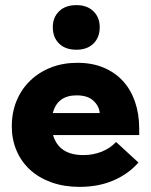

<svg xmlns="http://www.w3.org/2000/svg" viewBox="-20 -722 589 749"><path d="M290 7Q230 7 181 -10.5Q132 -28 97.5 -59.5Q63 -91 44.5 -134.5Q26 -178 26 -229Q26 -284 45 -329.5Q64 -375 98.5 -408Q133 -441 179.5 -459Q226 -477 282 -477Q339 -477 383.5 -458.5Q428 -440 459 -406.5Q490 -373 506.5 -325.5Q523 -278 523 -221V-195H187Q210 -117 305 -117Q343 -117 376 -130Q409 -143 433 -168L520 -88Q482 -44 423.5 -18.5Q365 7 290 7ZM279 -350Q204 -350 186 -281H369Q367 -308 344.5 -329Q322 -350 279 -350ZM278 -528Q235 -528 210.5 -552Q186 -576 186 -616Q186 -654 210.5 -678Q235 -702 278 -702Q320 -702 344.5 -678Q369 -654 369 -616Q369 -576 344.5 -552Q320 -528 278 -528Z"/></svg>

Font: Tilda Sans Black
Style: Regular
Weight: 900
Designer: ParaType Ltd
Foundry: ParaType Ltd
Version: Version 1.009